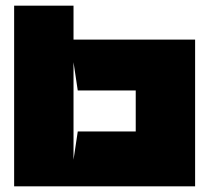

<svg xmlns="http://www.w3.org/2000/svg" viewBox="-20 -659 739 679"><path d="M240 -94 255 -194H443H460V-339H443H255L240 -439ZM240 -519H670V0H30V-639H240Z"/></svg>

Font: Banana Brick
Style: Regular
Weight: 400
Designer: artmaker
Foundry: artmaker
Version: Version 4.000 2011 initial release